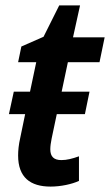

<svg xmlns="http://www.w3.org/2000/svg" viewBox="-20 -680 407 710"><path d="M167 10C205 10 246 1 272 -11V-102C247 -93 227 -88 207 -88C179 -88 166 -101 166 -128C166 -139 168 -153 171 -168L190 -258H294L311 -341H208L231 -450H348L367 -542H250L276 -660H199L141 -544L59 -508L47 -450H114L91 -341H31L13 -258H73L55 -171C49 -145 47 -123 47 -105C47 -24 92 10 167 10Z"/></svg>

Font: Noto Sans SemiCondensed SemiBold
Style: Italic
Weight: 600
Width: 4
Italic angle: -12°
Designer: Monotype Design Team
Foundry: Monotype Imaging Inc.
Version: Version 2.013